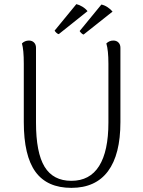

<svg xmlns="http://www.w3.org/2000/svg" viewBox="-20 -895 691 928"><path d="M562 -305Q562 -148 502 -67.5Q442 13 325 13Q208 13 151.5 -64.5Q95 -142 95 -305V-587Q95 -655 86 -685Q100 -699 120 -699Q135 -699 144.5 -689.5Q154 -680 154 -664V-303Q154 -157 195.5 -89Q237 -21 325 -21Q414 -21 459 -92.5Q504 -164 504 -303V-587Q504 -652 494 -685Q508 -699 528 -699Q543 -699 552.5 -689.5Q562 -680 562 -664ZM264 -730Q258 -731 252 -737Q246 -743 244 -747L349 -875Q363 -872 378.5 -862.5Q394 -853 403 -841ZM384 -728Q379 -729 373 -735Q367 -741 365 -745L470 -873Q485 -870 499.5 -860.5Q514 -851 524 -839Z"/></svg>

Font: Arima Madurai Light
Style: Regular
Weight: 300
Designer: Joana Correia and Natanael Gama
Foundry: NDISCOVER
Version: Version 1.019